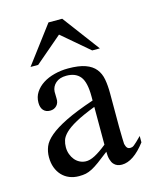

<svg xmlns="http://www.w3.org/2000/svg" viewBox="-86 -574 510 640"><g transform="rotate(-15 169.0 -254.5)"><path d="M337.9 -48.8Q295.9 6.3 256.3 6.3Q248 6.3 241 3.7Q233.9 1 228.5 -5.1Q223.1 -11.2 220 -22Q216.8 -32.7 216.8 -48.8Q194.3 -31.2 179.7 -20.5Q165 -9.8 153.6 -3.9Q142.1 2 132.1 4.2Q122.1 6.3 108.4 6.3Q90.3 6.3 75.4 0.2Q60.5 -5.9 49.8 -17.3Q39.1 -28.8 33.2 -44.7Q27.3 -60.5 27.3 -80.6Q27.3 -99.6 34.2 -116.7Q41 -133.8 61.5 -151.1Q82 -168.5 119.1 -186.8Q156.2 -205.1 216.8 -225.6V-239.7Q216.8 -288.6 201.2 -308.3Q185.5 -328.1 153.3 -328.1Q129.9 -328.1 116.5 -316.2Q103 -304.2 102.1 -286.6L102.5 -264.2Q103.5 -248.5 94.7 -239Q85.9 -229.5 71.8 -229.5Q57.1 -229.5 48.8 -238.8Q40.5 -248 40.5 -265.1Q40.5 -285.2 50.8 -300.8Q61 -316.4 78.1 -327.4Q95.2 -338.4 117.9 -344.2Q140.6 -350.1 165 -350.1Q202.1 -350.1 224.6 -342Q247.1 -334 259.3 -318.8Q271.5 -303.7 275.4 -282.2Q279.3 -260.7 279.3 -233.9V-118.2Q279.3 -94.2 280 -79.1Q280.8 -64 280.8 -58.6Q283.2 -48.8 286.9 -44.7Q290.5 -40.5 297.4 -40.5Q300.8 -40.5 303.7 -41.3Q306.6 -42 310.8 -45.2Q314.9 -48.3 321.3 -54.4Q327.6 -60.5 337.9 -70.8ZM216.8 -203.6Q173.8 -187 148.7 -173.1Q123.5 -159.2 110.6 -146.5Q97.7 -133.8 94 -122.1Q90.3 -110.4 90.3 -98.1Q90.3 -85 94.5 -73.7Q98.6 -62.5 105.5 -54.2Q112.3 -45.9 121.8 -41Q131.3 -36.1 142.1 -35.6Q156.2 -34.7 174.8 -44.4Q193.4 -54.2 216.8 -73.2ZM258.8 -387.2 165.5 -466.8 72.3 -387.2H45.9L142.1 -515.1H189.5L285.2 -387.2Z"/></g></svg>

Font: Surma
Style: Regular
Weight: 400
Designer: Sue Lloyd-Williams
Foundry: Sylheti Translation And Research
Version: Version 3.000